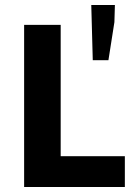

<svg xmlns="http://www.w3.org/2000/svg" viewBox="-20 -752 558 772"><path d="M77 0H482V-124H224V-652H77ZM353 -510H416L440 -663L442 -732H347Z"/></svg>

Font: Giro Sans Regular
Style: Bold
Weight: 700
Designer: Paul D. Hunt
Foundry: Adobe Systems Incorporated
Version: Version 1.000;PS 1.0;hotconv 1.0.88;makeotf.lib2.5.647800